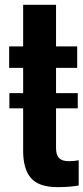

<svg xmlns="http://www.w3.org/2000/svg" viewBox="-20 -771 347 798"><path d="M220.2 6.8Q141.1 6.8 108.6 -31Q76.2 -68.8 76.2 -144V-320.8H19V-383.8H76.2V-488.8H18.1V-578.1H76.2V-751H212.9V-578.1H300.8V-488.8H212.9V-383.8H303.2V-320.8H212.9V-155.8Q212.9 -127 225.6 -114Q238.3 -101.1 265.1 -101.1Q289.6 -101.1 307.1 -105V0Q268.6 6.8 220.2 6.8Z"/></svg>

Font: Oswald Medium
Style: Regular
Weight: 500
Designer: Vernon Adams
Foundry: Vernon Adams
Version: Version 4.103